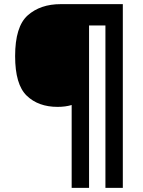

<svg xmlns="http://www.w3.org/2000/svg" viewBox="-20 -780 691 927"><path d="M573 127V-760H273Q175 -760 114 -706Q53 -652 53 -509Q53 -372 109 -318Q165 -264 258 -264Q296 -264 326 -273V127H410V-657H489V127Z"/></svg>

Font: Noto Sans UI Extra
Style: Regular
Weight: 800
Designer: Monotype Design Team
Foundry: Monotype Imaging Inc.
Version: Version 1.901